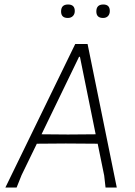

<svg xmlns="http://www.w3.org/2000/svg" viewBox="-20 -835 602 855"><path d="M283 -815Q313 -815 313 -786Q313 -772 304.5 -763.5Q296 -755 282 -755Q252 -755 252 -784Q252 -815 283 -815ZM440 -815Q469 -815 469 -786Q469 -772 461 -763.5Q453 -755 439 -755Q409 -755 409 -784Q409 -815 440 -815ZM370 -639 500 0H450L444 -53L415 -195L273 -196L144 -195L76 -55L54 0H4L315 -639ZM332 -582 165 -237 283 -236 406 -237 336 -582Z"/></svg>

Font: Alegreya Sans SC Light
Style: Italic
Weight: 300
Italic angle: -7°
Designer: Juan Pablo del Peral
Foundry: Huerta Tipografica
Version: Version 2.007